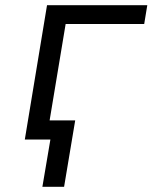

<svg xmlns="http://www.w3.org/2000/svg" viewBox="-20 -540 640 743"><path d="M144 183 175 0H76L162 -520H550L538 -447H234L172 -74H271L228 183Z"/></svg>

Font: Iosevka Aile Oblique
Style: Regular
Weight: 400
Italic angle: -9°
Designer: Belleve Invis
Foundry: Belleve Invis
Version: Version 31.1.0; ttfautohint (v1.8.4)